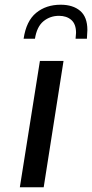

<svg xmlns="http://www.w3.org/2000/svg" viewBox="-20 -793 390 813"><path d="M149 -535H249L165 0H64ZM237 -773Q289 -773 319.5 -747Q350 -721 350 -666Q350 -655 348 -629H300Q302 -647 302 -654Q302 -691 282 -708.5Q262 -726 230 -726Q192 -726 164 -703Q136 -680 128 -629H80Q91 -704 133 -738.5Q175 -773 237 -773Z"/></svg>

Font: Exo Medium
Style: Italic
Weight: 500
Italic angle: -9°
Designer: Natanael Gama
Foundry: Natanael Gama
Version: Version 1.500; ttfautohint (v1.6)